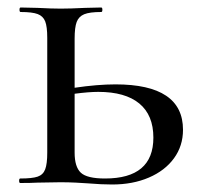

<svg xmlns="http://www.w3.org/2000/svg" viewBox="-20 -488 541 512"><path d="M468 -142Q468 -99 444 -66Q420 -33 377 -14.5Q334 4 279 4Q251 4 215 1Q201 0 182 -1Q163 -2 141 -2L80 -1Q63 0 34 0Q31 0 31 -6Q31 -12 34 -12Q66 -12 80.5 -17Q95 -22 100.5 -36.5Q106 -51 106 -81V-387Q106 -417 100.5 -431Q95 -445 80.5 -450.5Q66 -456 35 -456Q32 -456 32 -462Q32 -468 35 -468L80 -467Q118 -465 142 -465Q167 -465 207 -467L250 -468Q253 -468 253 -462Q253 -456 250 -456Q219 -456 204.5 -450Q190 -444 184.5 -429.5Q179 -415 179 -385V-254Q240 -263 288 -263Q468 -263 468 -142ZM389 -121Q389 -181 351.5 -212Q314 -243 242 -243Q217 -243 179 -238V-81Q179 -43 195.5 -27.5Q212 -12 260 -12Q389 -12 389 -121Z"/></svg>

Font: Cormorant SC Medium
Style: Regular
Weight: 500
Designer: Christian Thalmann (Catharsis Fonts)
Version: Version 3.000